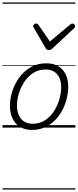

<svg xmlns="http://www.w3.org/2000/svg" viewBox="-20 -1030 629 1550"><path d="M238 19Q181 19 141 -6Q101 -31 80.5 -75.5Q60 -120 60 -177Q60 -232 79 -292Q98 -352 135 -403.5Q172 -455 227 -487Q282 -519 355 -519Q411 -519 450.5 -495.5Q490 -472 510.5 -429Q531 -386 531 -329Q531 -287 520 -239.5Q509 -192 486 -146Q463 -100 427.5 -63Q392 -26 344.5 -3.5Q297 19 238 19ZM243 -31Q301 -31 344 -59.5Q387 -88 416 -133Q445 -178 459.5 -229Q474 -280 474 -325Q474 -369 459.5 -401.5Q445 -434 417 -451.5Q389 -469 348 -469Q292 -469 249 -441.5Q206 -414 176.5 -369.5Q147 -325 132 -274.5Q117 -224 117 -179Q117 -135 131.5 -101Q146 -67 174.5 -49Q203 -31 243 -31ZM565 -840Q573 -840 580 -833.5Q587 -827 587 -818Q587 -813 584.5 -809.5Q582 -806 578 -802L403 -639Q395 -631 388 -628.5Q381 -626 373 -626Q365 -626 359.5 -629Q354 -632 349 -640L254 -804Q251 -808 249.5 -812Q248 -816 248 -819Q248 -829 257 -834.5Q266 -840 272 -840Q279 -840 283 -837.5Q287 -835 290 -830L383 -695L544 -830Q551 -835 555 -837.5Q559 -840 565 -840ZM0 490H589V500H0ZM0 -20H589V0H0ZM0 -505H589V-500H0ZM0 -1010H589V-1000H0Z"/></svg>

Font: Playwrite TZ Guides
Style: Regular
Weight: 400
Designer: Veronika Burian, José Scaglione
Foundry: TypeTogether
Version: Version 1.003